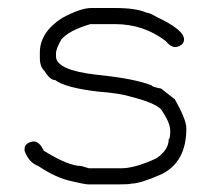

<svg xmlns="http://www.w3.org/2000/svg" viewBox="-20 -476 528 489"><path d="M212.4 -455.6H272.9Q327.1 -455.6 353 -443.8Q360.4 -443.8 380.4 -432.1Q448.7 -399.9 448.7 -375.5Q448.7 -359.9 427.2 -356Q414.6 -356 401.9 -371.6Q345.7 -414.6 272.9 -414.6H210.4Q156.2 -398.9 136.2 -375.5Q122.6 -351.6 122.6 -340.3V-332.5Q122.6 -297.4 226.1 -285.6Q323.2 -275.9 366.7 -258.3Q366.7 -254.9 390.1 -250.5L425.3 -223.1Q454.6 -171.4 454.6 -148.9Q454.6 -62.5 390.1 -31.7Q336.9 -8.3 314 -8.3Q309.6 -6.3 278.8 -6.3H206.5Q196.3 -6.3 163.6 -14.2Q123 -22.5 77.6 -53.2Q53.2 -62 42.5 -92.3V-96.2Q42.5 -111.8 64 -115.7H65.9Q80.6 -115.7 91.3 -92.3Q153.8 -53.2 187 -53.2L206.5 -47.4H288.6Q323.7 -47.4 378.4 -72.8Q409.7 -94.2 409.7 -121.6Q413.6 -121.6 413.6 -145Q412.1 -166 390.1 -197.8Q373 -214.4 315.9 -229Q284.7 -238.8 230 -242.7Q146.5 -252.4 120.6 -272Q107.4 -272 93.3 -295.4Q81.5 -305.7 81.5 -328.6V-342.3Q81.5 -393.6 138.2 -430.2Q185.1 -455.6 212.4 -455.6Z"/></svg>

Font: CEF Fonts CJK
Style: Regular
Weight: 400
Designer: PartyBoss (派对大魔王)
Version: Release 2.25